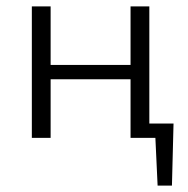

<svg xmlns="http://www.w3.org/2000/svg" viewBox="-20 -433 591 603"><path d="M520 150H475L468 0H390V-184H139V0H80V-413H139V-229H390V-413H449V-45H525Z"/></svg>

Font: Ysabeau Semilight
Style: Regular
Weight: 300
Designer: Christian Thalmann (Catharsis Fonts)
Version: Version 0.003